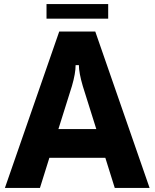

<svg xmlns="http://www.w3.org/2000/svg" viewBox="-20 -917 755 937"><path d="M175 0H4L269 -763H445L710 0H540L494 -147H221ZM265 -287H450L384 -497Q365 -562 365 -599H349Q349 -559 331 -497ZM508 -826H207V-897H508Z"/></svg>

Font: Open Sauce Sans ExtraBold
Style: Regular
Weight: 800
Designer: Alfredo Marco Pradil
Foundry: Creative Sauce Fz LLC
Version: Version 1.477